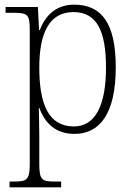

<svg xmlns="http://www.w3.org/2000/svg" viewBox="-20 -566 575 826"><path d="M21 240H243V215H218C162 215 149 210 149 140V18C149 -39 147 -79 147 -102H149C175 -32 223 10 300 10C411 10 478 -79 478 -277C478 -463 419 -546 299 -546C220 -546 175 -498 151 -437H148L143 -536H4V-511H33C98 -511 108 -506 108 -438V139C108 209 95 215 39 215H21ZM298 -22C187 -22 149 -121 149 -276C149 -420 190 -514 296 -514C396 -514 436 -434 436 -275C436 -115 391 -22 298 -22Z"/></svg>

Font: Noto Serif Thai SemiCondensed ExtraLight
Style: Regular
Weight: 200
Width: 4
Designer: Monotype Design Team
Foundry: Monotype Imaging Inc.
Version: Version 2.002